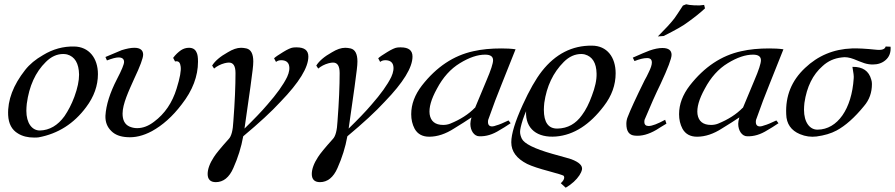

<svg xmlns="http://www.w3.org/2000/svg" viewBox="-20 -631 4176 896"><path d="M382 -131C419 -180 437 -232 437 -285C437 -360 395 -413 326 -414C275 -415 227 -402 181 -374C146 -354 118 -331 97 -304C42 -234 15 -164 18 -94C20 -54 35 -25 64 -8C85 5 110 11 139 11C147 11 154 11 160 10C251 -7 325 -54 382 -131ZM349 -283C349 -254 342 -220 327 -179C314 -144 298 -114 281 -89C250 -46 211 -23 166 -22C129 -22 103 -57 103 -114C103 -125 104 -136 105 -147C116 -229 145 -294 194 -342C219 -367 246 -379 275 -379C282 -379 288 -378 293 -377C329 -367 348 -336 349 -283Z M897 -387C891 -401 879 -408 862 -408C848 -408 836 -404 825 -397C812 -388 799 -376 788 -361L797 -344C799 -345 801 -345 804 -345C815 -345 821 -337 823 -321C826 -302 820 -268 804 -217C784 -152 749 -100 699 -63C673 -43 647 -33 620 -33C606 -33 594 -36 583 -41C562 -51 552 -71 552 -101C552 -146 581 -207 606 -263C634 -322 648 -360 648 -376C648 -397 634 -408 607 -408C590 -408 571 -404 548 -397L472 -365L479 -349C503 -358 521 -363 533 -363C550 -363 559 -356 559 -342C559 -331 548 -304 526 -262C493 -198 475 -141 472 -91C471 -62 480 -38 500 -19C517 -2 541 7 572 9C609 12 648 3 689 -19C738 -46 785 -87 828 -144C879 -209 904 -276 904 -343C904 -364 902 -378 897 -387Z M1419 -367C1419 -396 1401 -410 1364 -410C1359 -410 1353 -410 1347 -409C1338 -408 1322 -401 1301 -388C1280 -375 1266 -366 1259 -359L1268 -342C1274 -347 1282 -350 1292 -350C1311 -350 1323 -343 1328 -329C1333 -313 1330 -294 1320 -272C1302 -235 1271 -192 1228 -143C1200 -110 1164 -73 1121 -31C1145 -198 1158 -290 1159 -305C1161 -321 1162 -334 1162 -344C1162 -380 1151 -400 1130 -405C1121 -407 1112 -408 1105 -408C1086 -408 1066 -401 1043 -387C1007 -367 983 -346 970 -325L979 -311C992 -322 1009 -331 1028 -336C1036 -338 1043 -339 1048 -339C1069 -339 1079 -323 1079 -290C1079 -231 1076 -156 1069 -65C1067 -23 1060 5 1047 18C1011 58 988 86 978 102C959 131 949 158 949 181C949 206 962 219 987 219C1022 219 1050 197 1069 153C1090 106 1106 56 1115 5C1188 -56 1247 -110 1290 -157C1376 -246 1419 -316 1419 -367Z M1905 -367C1905 -396 1887 -410 1850 -410C1845 -410 1839 -410 1833 -409C1824 -408 1808 -401 1787 -388C1766 -375 1752 -366 1745 -359L1754 -342C1760 -347 1768 -350 1778 -350C1797 -350 1809 -343 1814 -329C1819 -313 1816 -294 1806 -272C1788 -235 1757 -192 1714 -143C1686 -110 1650 -73 1607 -31C1631 -198 1644 -290 1645 -305C1647 -321 1648 -334 1648 -344C1648 -380 1637 -400 1616 -405C1607 -407 1598 -408 1591 -408C1572 -408 1552 -401 1529 -387C1493 -367 1469 -346 1456 -325L1465 -311C1478 -322 1495 -331 1514 -336C1522 -338 1529 -339 1534 -339C1555 -339 1565 -323 1565 -290C1565 -231 1562 -156 1555 -65C1553 -23 1546 5 1533 18C1497 58 1474 86 1464 102C1445 131 1435 158 1435 181C1435 206 1448 219 1473 219C1508 219 1536 197 1555 153C1576 106 1592 56 1601 5C1674 -56 1733 -110 1776 -157C1862 -246 1905 -316 1905 -367Z M2196 -128C2167 -98 2128 -73 2081 -54C2071 -50 2060 -48 2048 -48C2011 -48 1990 -65 1985 -98C1981 -129 1992 -168 2019 -217C2047 -270 2083 -310 2126 -336C2170 -363 2209 -376 2244 -376C2269 -376 2281 -367 2281 -350C2281 -335 2271 -304 2250 -255L2197 -128ZM2386 -401C2365 -404 2343 -405 2320 -405C2272 -405 2228 -401 2189 -392C2097 -372 2017 -319 1949 -232C1916 -189 1899 -145 1899 -98C1899 -73 1904 -51 1915 -30C1929 -5 1952 7 1983 7C2021 7 2060 -6 2100 -32C2131 -51 2158 -68 2180 -83V-82C2177 -72 2175 -62 2175 -53C2175 -21 2193 5 2217 5C2248 6 2279 -3 2312 -24C2325 -31 2342 -42 2363 -56L2353 -69C2328 -57 2309 -49 2297 -46C2289 -43 2282 -41 2277 -41C2261 -41 2255 -51 2258 -71C2281 -136 2302 -192 2321 -238Z M2798 -136C2835 -184 2853 -235 2853 -289C2853 -364 2813 -418 2742 -418C2650 -419 2572 -379 2509 -299C2480 -262 2450 -209 2419 -141C2384 -64 2366 -6 2366 33C2366 76 2391 109 2440 134C2463 145 2497 156 2542 168C2583 179 2605 186 2610 189C2612 191 2613 194 2613 198C2613 205 2608 214 2597 224L2620 245C2649 228 2670 208 2684 187C2690 178 2694 169 2696 160C2699 142 2683 126 2646 112C2645 111 2615 103 2558 87C2473 63 2426 39 2415 16C2410 5 2407 -5 2407 -16C2407 -26 2411 -45 2420 -73C2424 -85 2429 -98 2435 -112C2431 -29 2488 13 2575 6C2658 -1 2732 -49 2798 -136ZM2764 -288C2765 -258 2757 -223 2742 -184C2729 -148 2714 -118 2696 -94C2667 -53 2629 -32 2582 -31C2539 -30 2518 -60 2518 -119C2518 -129 2519 -140 2520 -151C2531 -228 2561 -292 2611 -342C2636 -367 2663 -379 2693 -379C2699 -379 2704 -378 2709 -377C2745 -367 2763 -337 2764 -288Z M3114 -375C3114 -396 3100 -407 3071 -407C3054 -407 3034 -403 3011 -395C2995 -389 2969 -378 2933 -362L2941 -346C2964 -355 2983 -360 3000 -360C3015 -360 3022 -353 3022 -339C3022 -328 3017 -313 3007 -293C3001 -280 2995 -268 2988 -256C2947 -173 2921 -116 2910 -87C2905 -76 2903 -64 2903 -53C2903 -18 2916 0 2943 2C2974 5 3007 -4 3043 -25C3056 -33 3071 -43 3090 -54L3084 -72C3049 -53 3023 -43 3007 -43C2994 -43 2987 -49 2987 -62C2987 -65 2987 -68 2988 -72C3015 -137 3040 -193 3063 -240C3097 -313 3114 -358 3114 -375ZM3266 -608C3254 -606 3239 -605 3221 -606C3202 -607 3189 -609 3182 -611L3167 -605C3148 -575 3134 -555 3127 -545C3110 -523 3084 -495 3050 -461C3068 -462 3077 -463 3077 -463C3133 -491 3170 -512 3189 -527C3224 -552 3251 -574 3270 -592Z M3446 -128C3417 -98 3378 -73 3331 -54C3321 -50 3310 -48 3298 -48C3261 -48 3240 -65 3235 -98C3231 -129 3242 -168 3269 -217C3297 -270 3333 -310 3376 -336C3420 -363 3459 -376 3494 -376C3519 -376 3531 -367 3531 -350C3531 -335 3521 -304 3500 -255L3447 -128ZM3636 -401C3615 -404 3593 -405 3570 -405C3522 -405 3478 -401 3439 -392C3347 -372 3267 -319 3199 -232C3166 -189 3149 -145 3149 -98C3149 -73 3154 -51 3165 -30C3179 -5 3202 7 3233 7C3271 7 3310 -6 3350 -32C3381 -51 3408 -68 3430 -83V-82C3427 -72 3425 -62 3425 -53C3425 -21 3443 5 3467 5C3498 6 3529 -3 3562 -24C3575 -31 3592 -42 3613 -56L3603 -69C3578 -57 3559 -49 3547 -46C3539 -43 3532 -41 3527 -41C3511 -41 3505 -51 3508 -71C3531 -136 3552 -192 3571 -238Z M4113 -414C4110 -401 4095 -396 4068 -399C4020 -404 3983 -406 3956 -405C3870 -402 3797 -371 3737 -314C3674 -255 3645 -183 3649 -98C3650 -53 3672 -22 3713 -5C3739 6 3765 9 3790 6C3827 1 3858 -8 3884 -22C3925 -44 3968 -82 4012 -136C4037 -165 4049 -199 4049 -239C4049 -246 4048 -253 4046 -259C4035 -300 4006 -320 3958 -319C3963 -292 3965 -274 3964 -266C3955 -122 3888 -27 3796 -26C3759 -25 3732 -60 3732 -119C3732 -130 3733 -140 3734 -151C3745 -226 3773 -283 3819 -323C3844 -346 3873 -359 3908 -363C3925 -366 3944 -363 3965 -355C3981 -348 3997 -342 4014 -336C4027 -332 4040 -330 4053 -330C4077 -330 4097 -337 4112 -350C4130 -365 4138 -386 4136 -413Z"/></svg>

Font: GFS Pyrsos
Style: Regular
Weight: 400
Designer: George Matthiopoulos
Foundry: George Matthiopoulos
Version: Version 1.0